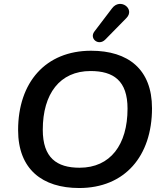

<svg xmlns="http://www.w3.org/2000/svg" viewBox="-20 -935 821 965"><path d="M378 10C607 10 744 -150 744 -391C744 -587 624 -680 438 -680C209 -680 71 -521 71 -281C71 -84 193 10 378 10ZM380 -92C265 -92 195 -142 195 -283C195 -464 281 -578 435 -578C551 -578 621 -529 621 -389C621 -208 535 -92 380 -92ZM509 -736 615 -844C661 -890 584 -948 543 -893L454 -776C428 -741 475 -702 509 -736Z"/></svg>

Font: SN Pro Semibold
Style: Italic
Weight: 600
Italic angle: -9°
Designer: Tobias Whetton
Foundry: Supernotes
Version: Version 1.001;Glyphs 3.2 (3249)